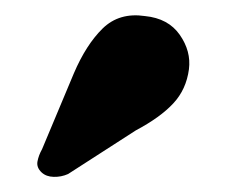

<svg xmlns="http://www.w3.org/2000/svg" viewBox="-20 -754 302 251"><path d="M76.5 -658Q92.5 -695.5 114.2 -716.8Q136 -738 169.5 -733Q200 -730 215 -708.5Q230 -687 227 -663.5Q223.5 -637 206.5 -618.8Q189.5 -600.5 157.5 -583.5L69 -526.5Q60 -522.5 50.2 -522.8Q40.5 -523 34.5 -528.5Q27.5 -535 29 -543Q30.5 -551 35 -559Z"/></svg>

Font: Fraunces
Style: Bold
Weight: 700
Version: Version 1.000;[b76b70a41]